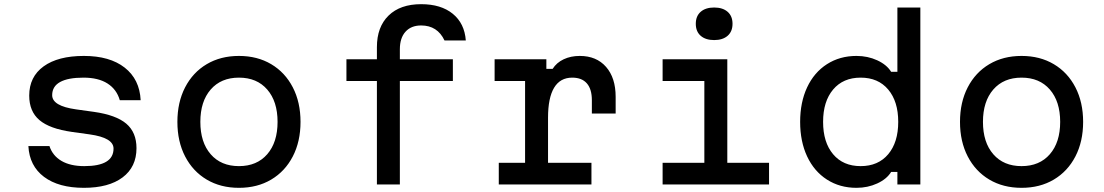

<svg xmlns="http://www.w3.org/2000/svg" viewBox="-20 -884 5290 920"><path d="M384 -88Q454 -88 489 -109Q524 -130 524 -172Q524 -198 495.5 -215Q467 -232 410 -240L324 -252Q218 -267 169 -308.5Q120 -350 120 -426Q120 -516 189 -566Q258 -616 382 -616Q506 -616 577.5 -560Q649 -504 654 -404H554Q539 -456 495 -484Q451 -512 380 -512Q306 -512 268 -491Q230 -470 230 -428Q230 -402 258.5 -385Q287 -368 344 -360L430 -348Q536 -333 585 -291.5Q634 -250 634 -174Q634 -84 567.5 -34Q501 16 382 16Q261 16 191 -36.5Q121 -89 116 -184H217Q232 -138 274.5 -113Q317 -88 384 -88Z M830 -300Q830 -394 867 -465.5Q904 -537 970.5 -576.5Q1037 -616 1125 -616Q1213 -616 1279.5 -576.5Q1346 -537 1383 -465.5Q1420 -394 1420 -300Q1420 -206 1383 -134.5Q1346 -63 1279.5 -23.5Q1213 16 1125 16Q1037 16 970.5 -23.5Q904 -63 867 -134.5Q830 -206 830 -300ZM1310 -300Q1310 -398 1260.5 -455Q1211 -512 1125 -512Q1039 -512 989.5 -455Q940 -398 940 -300Q940 -202 989.5 -145Q1039 -88 1125 -88Q1211 -88 1260.5 -145Q1310 -202 1310 -300Z M1786 0V-496H1640V-600H1786V-658Q1786 -755 1842 -809.5Q1898 -864 1998 -864Q2093 -864 2149.5 -818Q2206 -772 2212 -690H2110Q2093 -726 2065 -744Q2037 -762 1998 -762Q1950 -762 1923 -732Q1896 -702 1896 -648V-600H2150V-496H1896V0Z M2598 -600V-554H2628Q2647 -584 2681 -600Q2715 -616 2758 -616Q2838 -616 2884 -563.5Q2930 -511 2930 -420V-340H2816V-404Q2816 -457 2792 -484.5Q2768 -512 2722 -512Q2664 -512 2635 -463.5Q2606 -415 2606 -320V-104H2814V0H2370V-104H2496V-496H2350V-600Z M3465 -600V-104H3665V0H3155V-104H3355V-496H3155V-600ZM3314 -770Q3314 -807 3337.5 -827.5Q3361 -848 3402 -848Q3443 -848 3466.5 -827.5Q3490 -807 3490 -770Q3490 -733 3466.5 -712.5Q3443 -692 3402 -692Q3361 -692 3337.5 -712.5Q3314 -733 3314 -770Z M3814 -300Q3814 -394 3847.5 -465.5Q3881 -537 3942.5 -576.5Q4004 -616 4084 -616Q4138 -616 4183.5 -595Q4229 -574 4250 -540H4280V-848H4390V0H4280V-60H4250Q4229 -26 4183.5 -5Q4138 16 4084 16Q4004 16 3942.5 -23.5Q3881 -63 3847.5 -134.5Q3814 -206 3814 -300ZM4284 -300Q4284 -398 4236 -455Q4188 -512 4104 -512Q4020 -512 3972 -455Q3924 -398 3924 -300Q3924 -202 3972 -145Q4020 -88 4104 -88Q4188 -88 4236 -145Q4284 -202 4284 -300Z M4580 -300Q4580 -394 4617 -465.5Q4654 -537 4720.5 -576.5Q4787 -616 4875 -616Q4963 -616 5029.5 -576.5Q5096 -537 5133 -465.5Q5170 -394 5170 -300Q5170 -206 5133 -134.5Q5096 -63 5029.5 -23.5Q4963 16 4875 16Q4787 16 4720.5 -23.5Q4654 -63 4617 -134.5Q4580 -206 4580 -300ZM5060 -300Q5060 -398 5010.5 -455Q4961 -512 4875 -512Q4789 -512 4739.5 -455Q4690 -398 4690 -300Q4690 -202 4739.5 -145Q4789 -88 4875 -88Q4961 -88 5010.5 -145Q5060 -202 5060 -300Z"/></svg>

Font: Martian Mono Custom sWd Rg
Style: Regular
Weight: 400
Width: 6
Monospace: yes
Designer: Alex Havermale
Foundry: Evil Martians
Version: Version 1.000